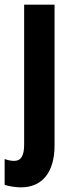

<svg xmlns="http://www.w3.org/2000/svg" viewBox="-48 -567 312 827"><path d="M42 240C135 240 187 174 187 59V-547H56V56C56 103 43 126 13 126C0 126 -14 123 -28 118V229C-13 235 20 240 42 240Z"/></svg>

Font: Noto Sans Myanmar UI ExtraCondensed
Style: Bold
Weight: 700
Width: 2
Designer: Monotype Design Team
Foundry: Monotype Imaging Inc.
Version: Version 2.103